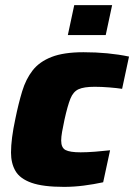

<svg xmlns="http://www.w3.org/2000/svg" viewBox="-20 -722 524 750"><path d="M230 8Q148 8 103 -8Q58 -24 40.5 -54Q23 -84 23 -126Q23 -179 40 -258Q52 -317 66.5 -365Q81 -413 107.5 -447Q134 -481 181.5 -499.5Q229 -518 306 -518Q403 -518 484 -501L457 -375Q438 -378 407.5 -380.5Q377 -383 350 -383Q308 -383 287 -373.5Q266 -364 255 -336.5Q244 -309 232 -255Q226 -227 222.5 -207Q219 -187 219 -173Q219 -145 236 -136Q253 -127 295 -127Q320 -127 352 -129.5Q384 -132 410 -135L383 -10Q346 -2 307 3Q268 8 230 8ZM245 -585 270 -702H418L393 -585Z"/></svg>

Font: Saira ExtraBold
Style: Italic
Weight: 800
Italic angle: -12°
Designer: Hector Gatti with collaboration of the Omnibus-Type team
Foundry: Omnibus-Type
Version: Version 1.100; ttfautohint (v1.8.3)